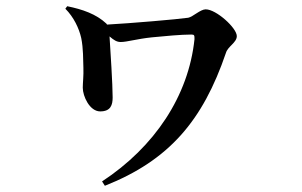

<svg xmlns="http://www.w3.org/2000/svg" viewBox="-20 -551 970 617"><path d="M302 -193C336 -193 342 -214 342 -238C342 -279 335 -387 332 -434C346 -422 355 -416 368 -416C388 -416 420 -426 468 -431C509 -435 562 -440 595 -440C605 -440 605 -437 605 -425C586 -243 477 -79 308 32L317 46C524 -36 632 -164 706 -381C712 -402 741 -414 741 -435C741 -461 675 -521 641 -521C624 -521 600 -497 585 -494C551 -489 398 -476 324 -472L322 -475C289 -506 245 -521 196 -531L190 -523C217 -496 234 -460 241 -429C248 -395 247 -358 248 -333C249 -308 246 -285 246 -269C246 -242 268 -193 302 -193Z"/></svg>

Font: GenRyuMin2 TW B
Style: Regular
Weight: 700
Version: Version 2.100;PS 2.1;hotconv 16.6.51;makeotf.lib2.5.65220 DE